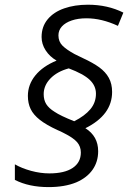

<svg xmlns="http://www.w3.org/2000/svg" viewBox="-20 -783 539 807"><path d="M42.5 -26.9V-92.3Q71.3 -75.7 110.6 -64.9Q149.9 -54.2 187.5 -54.2Q251 -54.2 285.4 -77.1Q319.8 -100.1 319.8 -142.1Q319.8 -167 304.2 -185.3Q288.6 -203.6 248.5 -223.6Q235.8 -230.5 221.7 -236.3Q174.8 -257.8 147.7 -279.1Q120.6 -300.3 108.9 -324.5Q97.2 -348.6 97.2 -379.9Q97.2 -427.2 128.4 -465.8Q159.7 -504.4 217.8 -528.3Q189 -544.9 171.9 -571.3Q154.8 -597.7 154.8 -627.4Q154.8 -670.9 180.2 -701.7Q205.6 -732.4 249.8 -747.8Q293.9 -763.2 349.6 -763.2Q432.1 -763.2 498.5 -730L475.6 -674.3Q407.2 -706.1 343.3 -706.1Q308.1 -706.1 281.5 -697Q254.9 -688 240.2 -671.9Q225.6 -655.8 225.6 -634.3Q225.6 -608.4 242.2 -591.6Q258.8 -574.7 293.5 -555.7Q302.2 -550.8 328.6 -538.6Q371.1 -519 397.5 -499.8Q423.8 -480.5 437.5 -455.6Q451.2 -430.7 451.2 -396.5Q451.2 -299.8 338.9 -244.1Q392.6 -210.4 392.6 -147.5Q392.6 -103 369.1 -69.6Q345.7 -36.1 300.8 -16.6Q252.4 3.4 184.1 3.4Q101.6 3.4 42.5 -26.9ZM383.3 -389.2Q383.3 -422.4 357.2 -447.3Q331.1 -472.2 269 -495.6Q220.2 -482.4 191.9 -453.1Q163.6 -423.8 163.6 -387.2Q163.6 -362.8 174.3 -345.5Q185.1 -328.1 209.5 -313Q233.9 -296.4 292 -273.4Q336.4 -295.9 359.9 -324Q383.3 -352.1 383.3 -389.2Z"/></svg>

Font: Viking Open Sans
Style: Italic
Weight: 400
Italic angle: -12°
Foundry: Ascender Corporation
Version: Version 2.000